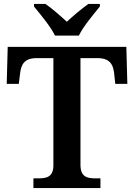

<svg xmlns="http://www.w3.org/2000/svg" viewBox="-20 -951 678 971"><path d="M258 -771H379C400 -816 454 -880 485 -918V-931H427C395 -909 348 -869 318 -841C288 -869 242 -909 210 -931H152V-918C183 -880 237 -816 258 -771ZM149 0H488V-49H462C420 -49 387 -57 387 -117V-657H474C534 -657 552 -626 557 -582L563 -527H624L619 -714H19L14 -527H75L82 -582C87 -626 105 -657 164 -657H250V-115C250 -57 217 -49 175 -49H149Z"/></svg>

Font: Noto Serif Lao SemiBold
Style: Regular
Weight: 600
Designer: Monotype Design Team
Foundry: Monotype Imaging Inc.
Version: Version 2.003